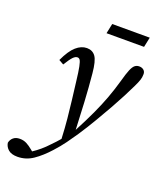

<svg xmlns="http://www.w3.org/2000/svg" viewBox="-268 -784 939 1125"><g transform="rotate(20 202.0 -221.5)"><path d="M-23 239Q-60 239 -79.5 222.5Q-99 206 -103 181Q-99 161 -84 148Q-69 135 -44 135Q-20 135 -1 145Q18 155 37 171L48 180Q71 165 94 145.5Q117 126 139 102Q151 90 162.5 77.5Q174 65 185 52Q182 -15 176.5 -71.5Q171 -128 164.5 -181.5Q158 -235 151 -292Q144 -353 138 -382Q132 -411 126 -420Q120 -429 110 -429Q97 -429 83 -414.5Q69 -400 45 -361L15 -378Q45 -443 77 -471Q109 -499 144 -499Q179 -499 198 -472.5Q217 -446 224 -370Q232 -287 237 -196Q242 -105 245 -26Q285 -102 312 -160.5Q339 -219 359 -273Q379 -327 396 -387Q409 -435 419.5 -460Q430 -485 441.5 -494Q453 -503 468 -503Q486 -503 497 -493Q508 -483 507 -466Q507 -449 501.5 -432Q496 -415 482 -386Q464 -349 445 -312Q426 -275 398 -225Q370 -176 338.5 -122Q307 -68 268 -9Q246 24 220.5 59Q195 94 163 129Q119 178 74.5 208.5Q30 239 -23 239ZM221 -620 234 -682H468L455 -620Z"/></g></svg>

Font: Source Serif 4 SmText
Style: Italic
Weight: 400
Italic angle: -12°
Designer: Frank Grießhammer
Foundry: Adobe
Version: Version 4.005;hotconv 1.1.0;makeotfexe 2.6.0